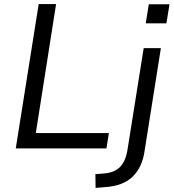

<svg xmlns="http://www.w3.org/2000/svg" viewBox="-20 -725 848 938"><path d="M57 0 169 -705H254L155 -75H512L500 0ZM692 -611 707 -704H808L793 -611ZM447 193 446 126 492 122Q539 118 566 91Q593 64 602 12L682 -490H766L687 8Q681 52 666 84Q651 116 627.5 138.5Q604 161 571 173.5Q538 186 495 189Z"/></svg>

Font: Nunito Sans 10pt
Style: Italic
Weight: 400
Italic angle: -9°
Designer: Vernon Adams
Foundry: Vernon Adams
Version: Version 3.101;gftools[0.9.27]